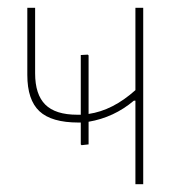

<svg xmlns="http://www.w3.org/2000/svg" viewBox="-20 -472 488 492"><path d="M189 -100 187 -102V-158H181Q112 -158 81 -187Q50 -216 50 -280V-452H70V-284Q70 -230 96 -204Q122 -178 178 -178H187V-331L205 -332L207 -330V-180Q269 -189 327 -241V-452H347V0H327V-214H323Q272 -171 207 -160V-102Z"/></svg>

Font: Alegreya Sans Thin
Style: Regular
Weight: 100
Designer: Juan Pablo del Peral
Foundry: Huerta Tipografica
Version: Version 2.007